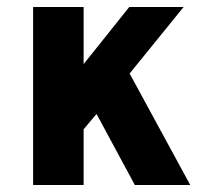

<svg xmlns="http://www.w3.org/2000/svg" viewBox="-20 -531 590 551"><path d="M367 0 257 -204 220 -160V0H75V-511H220V-347L351 -511H507L352 -320L526 0Z"/></svg>

Font: Overpass Heavy
Style: Regular
Weight: 900
Designer: Delve Withrington, Thomas Jockin
Foundry: Delve Fonts
Version: Version 3.000;DELV;Overpass